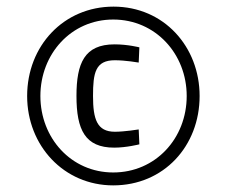

<svg xmlns="http://www.w3.org/2000/svg" viewBox="-20 -724 686 580"><path d="M399 -333C399 -333 356 -326 327 -326C273 -326 261 -364 261 -434C261 -504 268 -542 327 -542C359 -542 399 -535 399 -535L401 -581C401 -581 366 -590 326 -590C235 -590 211 -533 211 -434C211 -332 237 -278 325 -278C362 -278 401 -288 401 -288L399 -333ZM102 -434C102 -561 195 -665 322 -665C450 -665 544 -561 544 -434C544 -306 450 -203 322 -203C195 -203 102 -307 102 -434ZM62 -434C62 -284 173 -164 322 -164C475 -164 583 -283 583 -434C583 -583 475 -704 323 -704C172 -704 62 -585 62 -434Z"/></svg>

Font: RazerF5 Light
Style: Regular
Weight: 300
Foundry: Razer Inc.
Version: Version 2